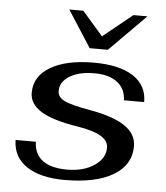

<svg xmlns="http://www.w3.org/2000/svg" viewBox="-52 -764 707 820"><g transform="rotate(5 301.5 -353.5)"><path d="M32 -142H119Q120 -90 156 -62.5Q192 -35 262 -35Q332 -35 378 -66Q424 -97 424 -143Q424 -172 392 -191.5Q360 -211 292 -222Q183 -239 133 -270Q83 -301 83 -349Q83 -420 151 -460Q219 -500 337 -500Q446 -500 505.5 -461.5Q565 -423 565 -351H478Q477 -400 441.5 -427.5Q406 -455 343 -455Q277 -455 237 -430.5Q197 -406 197 -366Q197 -340 226.5 -325.5Q256 -311 336 -297Q439 -279 488.5 -245Q538 -211 538 -159Q538 -79 463.5 -34.5Q389 10 255 10Q151 10 92 -29.5Q33 -69 32 -142ZM212 -717H272L361 -615L487 -717H547L391 -560H313Z"/></g></svg>

Font: Fahkwang Medium
Style: Italic
Weight: 500
Italic angle: -10°
Version: Version 1.000; ttfautohint (v1.6)